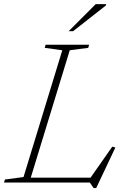

<svg xmlns="http://www.w3.org/2000/svg" viewBox="-47 -904 627 951"><path d="M298.5 -655 98 0H-27L-22.5 -15L69.5 -27L261.5 -655L174.5 -667L179 -682.5H394.5L390 -667ZM393.5 -12.5 509 -177.5 524.5 -173.5 429.5 27.5H416.5L398 0H70L78 -24H429.5ZM293 -749.5 427 -883.5H479L477 -876.5L315 -749.5Z"/></svg>

Font: Newsreader ExtraLight
Style: Italic
Weight: 250
Italic angle: -17°
Designer: Hugues Gentile
Foundry: Production Type
Version: Version 1.003